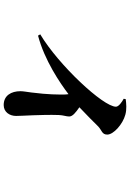

<svg xmlns="http://www.w3.org/2000/svg" viewBox="148 -794 704 1040"><g transform="rotate(90 500.0 -274.0)"><path d="M515 -592C532 -583 558 -565 558 -550C558 -481 332 -239 166 -140L173 -128C306 -163 430 -247 490 -293C491 -286 492 -278 492 -270C492 -236 493 -187 481 -92C478 -68 474 -48 474 -33C474 17 497 58 549 58C587 58 608 26 608 -9C608 -43 600 -145 603 -240C604 -265 611 -281 611 -297C611 -315 590 -332 561 -352C603 -391 640 -429 665 -454C686 -474 709 -474 709 -503C709 -537 653 -587 601 -601C572 -609 541 -606 517 -603Z"/></g></svg>

Font: Source Han Serif KR Heavy
Style: Regular
Weight: 900
Designer: Ryoko NISHIZUKA 西塚涼子 (kana & ideographs); Frank Grießhammer (Latin, Greek & Cyrillic); Wenlong ZHANG 张文龙 (bopomofo); San
Foundry: Adobe
Version: Version 2.001;hotconv 1.1.0;makeotfexe 2.6.0